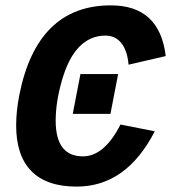

<svg xmlns="http://www.w3.org/2000/svg" viewBox="-20 -689 641 719"><path d="M188.5 -237.3Q188.5 -103.5 290.5 -103.5Q370.6 -103.5 431.2 -222.7L559.6 -197.3Q453.1 9.8 267.1 9.8Q154.8 9.8 97.7 -48.1Q40.5 -106 40.5 -219.2Q40.5 -272 52.2 -332.5Q118.7 -668.9 395 -668.9Q578.1 -668.9 600.6 -479L461.4 -446.8Q457 -499 434.6 -527.3Q412.1 -555.7 375 -555.7Q317.9 -555.7 277.1 -513.9Q236.3 -472.2 212.4 -389.6Q188.5 -307.1 188.5 -237.3ZM252.4 -262.7 281.2 -411.6H422.4L393.6 -262.7Z"/></svg>

Font: Cousine
Style: Bold Italic
Weight: 700
Italic angle: -12°
Monospace: yes
Designer: Steve Matteson
Foundry: Ascender Corporation
Version: Version 1.20